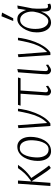

<svg xmlns="http://www.w3.org/2000/svg" viewBox="948 -1668 728 2665"><g transform="rotate(-90 1312.5 -335.0)"><path d="M314 6Q308 0 298.5 -10Q289 -20 270 -46Q251 -72 217 -123.5Q183 -175 127 -263L108 0H64L96 -450H140L127 -266Q132 -269 136 -271.5Q140 -274 144 -277Q200 -316 238 -356.5Q276 -397 312 -450H357Q328 -407 299.5 -374.5Q271 -342 241 -316Q211 -290 175 -265Q224 -192 254.5 -147.5Q285 -103 302.5 -78.5Q320 -54 330.5 -41.5Q341 -29 349 -19Z M546 9Q506 9 475.5 -13Q445 -35 428.5 -76.5Q412 -118 412 -176Q412 -224 423.5 -273.5Q435 -323 459.5 -365Q484 -407 522 -433Q560 -459 612 -459Q651 -459 681 -437Q711 -415 728.5 -373.5Q746 -332 746 -274Q746 -226 734.5 -176.5Q723 -127 698.5 -85Q674 -43 636.5 -17Q599 9 546 9ZM570 -25Q609 -25 634 -50Q659 -75 673.5 -113.5Q688 -152 693.5 -193Q699 -234 699 -266Q699 -334 672 -379.5Q645 -425 589 -425Q550 -425 524.5 -399.5Q499 -374 485 -335Q471 -296 465.5 -255Q460 -214 460 -184Q460 -111 489 -68Q518 -25 570 -25Z M897 0 867 -444 907 -452 938 -45Q990 -94 1021.5 -161Q1053 -228 1071 -303Q1089 -378 1102 -450H1137Q1133 -404 1118.5 -340.5Q1104 -277 1078.5 -211Q1053 -145 1016 -89Q979 -33 931 0Z M1374 9Q1356 9 1337 -6Q1318 -21 1320 -52Q1325 -113 1327.5 -151Q1330 -189 1331.5 -215Q1333 -241 1334.5 -267Q1336 -293 1339 -331Q1342 -369 1346 -430L1391 -440Q1387 -378 1382.5 -316.5Q1378 -255 1374 -193Q1370 -131 1365 -69Q1364 -47 1373.5 -40Q1383 -33 1393 -33Q1402 -33 1418 -41Q1434 -49 1451 -62L1455 -31Q1427 -10 1409 -0.5Q1391 9 1374 9ZM1179 -414 1190 -450H1570L1559 -414Z M1668 9Q1650 9 1632 -6Q1614 -21 1614 -52Q1614 -72 1617 -116.5Q1620 -161 1624.5 -219Q1629 -277 1633.5 -337.5Q1638 -398 1642 -449L1687 -459Q1683 -408 1678 -349Q1673 -290 1669 -234Q1665 -178 1662 -134Q1659 -90 1659 -69Q1659 -47 1668 -40Q1677 -33 1687 -33Q1696 -33 1712 -41Q1728 -49 1745 -62L1749 -31Q1721 -10 1703 -0.5Q1685 9 1668 9Z M1882 0 1852 -444 1892 -452 1923 -45Q1975 -94 2006.5 -161Q2038 -228 2056 -303Q2074 -378 2087 -450H2122Q2118 -404 2103.5 -340.5Q2089 -277 2063.5 -211Q2038 -145 2001 -89Q1964 -33 1916 0Z M2334 9Q2292 9 2261 -15.5Q2230 -40 2213 -85Q2196 -130 2196 -190Q2196 -245 2212 -293.5Q2228 -342 2254 -379.5Q2280 -417 2312.5 -438Q2345 -459 2378 -459Q2418 -459 2442.5 -441Q2467 -423 2482 -395Q2497 -367 2507 -338Q2510 -355 2516 -390Q2522 -425 2525 -453L2569 -459Q2562 -421 2552 -368.5Q2542 -316 2529 -253Q2524 -195 2525 -143.5Q2526 -92 2528 -70Q2529 -56 2534.5 -44.5Q2540 -33 2559 -33Q2564 -33 2574 -35Q2584 -37 2588 -39L2595 -3Q2588 1 2575 5Q2562 9 2546 9Q2509 9 2495.5 -23Q2482 -55 2486 -131Q2466 -76 2440.5 -45.5Q2415 -15 2387.5 -3Q2360 9 2334 9ZM2351 -29Q2381 -29 2404 -51Q2427 -73 2444 -105.5Q2461 -138 2470.5 -171.5Q2480 -205 2483 -227Q2489 -274 2476.5 -318.5Q2464 -363 2436.5 -391.5Q2409 -420 2368 -420Q2332 -420 2304 -393Q2276 -366 2260 -318Q2244 -270 2244 -208Q2244 -123 2274 -76Q2304 -29 2351 -29ZM2354 -516 2420 -679 2471 -671 2392 -516Z"/></g></svg>

Font: Ancizar Sans Thin
Style: Italic
Weight: 100
Italic angle: -4°
Designer: Cesar Puertas, Viviana Monsalve, Julian Moncada, Julian Prieto, Jose Castro, Mariel Hernandez, Felipe Aragon, Sara Alarc
Version: Version 8.100